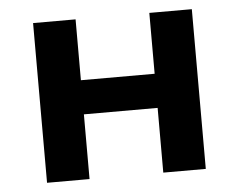

<svg xmlns="http://www.w3.org/2000/svg" viewBox="-42 -545 738 594"><g transform="rotate(-5 327.0 -248.0)"><path d="M81 0V-496H213V-307H442V-496H574V0H442V-201H213V0Z"/></g></svg>

Font: Nunito Sans 9pt
Style: Bold
Weight: 700
Version: Version 3.101;gftools[0.9.27]